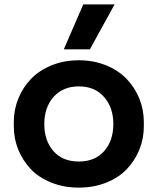

<svg xmlns="http://www.w3.org/2000/svg" viewBox="-20 -837 719 876"><path d="M390.1 -611.8H271L359.9 -816.9H502.9ZM339.8 19Q270.5 19 213.4 -4.2Q156.2 -27.3 119.6 -66.4Q83 -105.5 63 -155.3Q43 -205.1 43 -259.8V-280.8Q43 -336.9 63.7 -387.7Q84.5 -438.5 121.8 -477.3Q159.2 -516.1 215.8 -539.1Q272.5 -562 339.8 -562Q406.7 -562 463.4 -539.1Q520 -516.1 557.4 -477.3Q594.7 -438.5 615.5 -387.7Q636.2 -336.9 636.2 -280.8V-259.8Q636.2 -205.1 616.2 -155.3Q596.2 -105.5 559.6 -66.4Q522.9 -27.3 465.8 -4.2Q408.7 19 339.8 19ZM339.8 -100.1Q413.6 -100.1 455.3 -147.7Q497.1 -195.3 497.1 -271Q497.1 -346.7 454.6 -394.8Q412.1 -442.9 339.8 -442.9Q267.1 -442.9 224.6 -395Q182.1 -347.2 182.1 -271Q182.1 -195.3 223.6 -147.7Q265.1 -100.1 339.8 -100.1Z"/></svg>

Font: Sora SemiBold
Style: Regular
Weight: 600
Designer: Jonathan Barnbrook, Julián Moncada
Foundry: Barnbrook Fonts
Version: Version 2.000